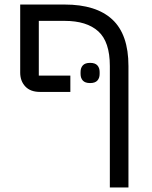

<svg xmlns="http://www.w3.org/2000/svg" viewBox="-20 -626 670 846"><path d="M464 -335Q464 -442 413 -488Q362 -534 265 -534H151V-293H290V-221H156Q114 -221 91.5 -245Q69 -269 69 -306V-606H265Q404 -606 475 -540Q546 -474 546 -335V200H464ZM377 -260Q355 -260 345 -271Q335 -282 335 -300V-309Q335 -327 345 -338Q355 -349 377 -349Q399 -349 409 -338Q419 -327 419 -309V-300Q419 -282 409 -271Q399 -260 377 -260Z"/></svg>

Font: IBM Plex Sans Hebrew
Style: Regular
Weight: 400
Designer: Mike Abbink, Paul van der Laan, Pieter van Rosmalen, Yanek Iontef
Foundry: Bold Monday
Version: Version 1.2